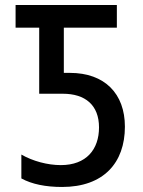

<svg xmlns="http://www.w3.org/2000/svg" viewBox="-20 -734 570 764"><path d="M227 10C392 10 477 -86 477 -230C477 -361 397 -444 258 -444H234V-624H445V-714H42V-624H136V-361H230C319 -361 374 -316 374 -227C374 -140 324 -77 222 -77C169 -77 110 -93 65 -119V-24C107 -1 162 10 227 10Z"/></svg>

Font: Noto Sans Mono Condensed Medium
Style: Regular
Weight: 500
Width: 3
Designer: Monotype Design Team
Foundry: Monotype Imaging Inc.
Version: Version 2.014